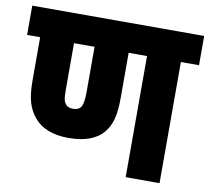

<svg xmlns="http://www.w3.org/2000/svg" viewBox="-72 -702 855 782"><g transform="rotate(10 355.5 -311.0)"><path d="M636 -501V0H496V-501H420V-315Q420 -260 411 -226.5Q402 -193 382 -169Q361 -144 325.5 -130.5Q290 -117 238 -117Q142 -117 96 -172Q74 -198 64 -232.5Q54 -267 54 -324V-501H0V-622H711V-501ZM236 -237Q259 -237 269 -252Q279 -268 279 -312V-501H194V-312Q194 -290 195.5 -276Q197 -262 203 -253Q213 -237 236 -237Z"/></g></svg>

Font: Noto Sans Devanagari Condensed ExtraBold
Style: Regular
Weight: 800
Width: 3
Designer: Jelle Bosma - Monotype Design Team
Foundry: Monotype Imaging Inc.
Version: Version 2.004; ttfautohint (v1.8.4.7-5d5b)